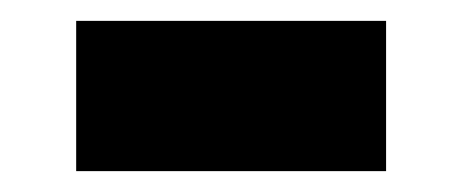

<svg xmlns="http://www.w3.org/2000/svg" viewBox="-20 -397 443 184"><path d="M350 -233H53V-377H350Z"/></svg>

Font: Aneliza
Style: Bold
Weight: 700
Designer: Mike Abbink, Paul van der Laan, Pieter van Rosmalen
Foundry: Bold Monday
Version: Version 3.0